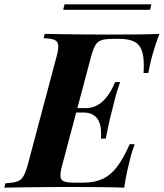

<svg xmlns="http://www.w3.org/2000/svg" viewBox="-63 -864 754 884"><path d="M225 -346 230 -366H428L423 -346ZM330 -366Q358 -366 380 -377Q402 -388 418.5 -406Q435 -424 447 -445Q459 -466 467 -486H490Q474 -440 467 -412.5Q460 -385 453 -356Q448 -338 444 -321Q440 -304 435.5 -282.5Q431 -261 424 -226H402Q403 -246 401.5 -267Q400 -288 392 -306Q384 -324 366.5 -335Q349 -346 319 -346ZM598 -528Q602 -587 593 -621.5Q584 -656 558.5 -670.5Q533 -685 488 -685H457Q424 -685 405.5 -679.5Q387 -674 376.5 -656.5Q366 -639 356 -602L224 -106Q214 -70 215.5 -52Q217 -34 232.5 -28.5Q248 -23 281 -23H318Q372 -23 409 -40Q446 -57 475.5 -95.5Q505 -134 534 -200H557Q552 -187 546 -168Q540 -149 535 -128Q530 -109 522 -73.5Q514 -38 509 0Q458 -2 395 -2.5Q332 -3 282 -3Q257 -3 218.5 -3Q180 -3 135 -2.5Q90 -2 44 -1.5Q-2 -1 -43 0L-38 -20Q-4 -22 15 -28Q34 -34 44.5 -52Q55 -70 65 -106L197 -602Q207 -639 205 -656.5Q203 -674 187.5 -680.5Q172 -687 138 -688L143 -708Q184 -707 230 -706.5Q276 -706 321 -705.5Q366 -705 404.5 -705Q443 -705 468 -705Q513 -705 569.5 -705.5Q626 -706 671 -708Q658 -673 649 -645Q640 -617 633 -590Q629 -572 625.5 -556Q622 -540 620 -528ZM634 -844 628 -819H228L234 -844Z"/></svg>

Font: Playfair Display
Style: Bold Italic
Weight: 700
Italic angle: -14°
Designer: Claus Eggers Sørensen
Foundry: Claus Eggers Sørensen
Version: Version 1.203